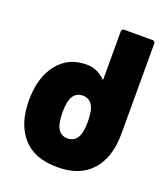

<svg xmlns="http://www.w3.org/2000/svg" viewBox="-131 -793 782 894"><g transform="rotate(20 260.0 -346.0)"><path d="M26 -240Q26 -353 79 -420.5Q132 -488 222 -488Q251 -488 274.5 -477Q298 -466 312 -451Q318 -443 318 -452V-688Q318 -693 321.5 -696.5Q325 -700 330 -700H472Q477 -700 480.5 -696.5Q484 -693 484 -688V-240Q484 -124 426 -58Q368 8 255 8Q142 8 84 -58Q26 -124 26 -240ZM255 -134Q286 -134 302 -159Q318 -184 318 -240Q318 -296 302 -321Q286 -346 255 -346Q224 -346 208 -321Q192 -296 192 -240Q192 -184 208 -159Q224 -134 255 -134Z"/></g></svg>

Font: Barlow GEO ExtraBold
Style: Regular
Weight: 800
Designer: Jeremy Tribby
Foundry: Tribby Type
Version: Version 1.408